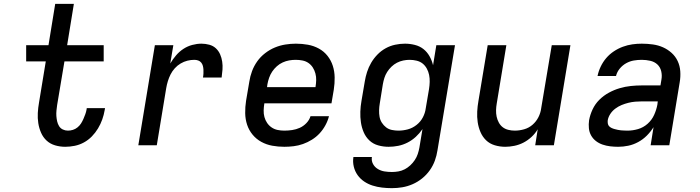

<svg xmlns="http://www.w3.org/2000/svg" viewBox="-20 -755 3640 998"><path d="M319 8Q292 8 266.5 0.5Q241 -7 222.5 -24Q204 -41 193.5 -65Q183 -89 179 -115Q175 -141 176.5 -168Q178 -195 183 -223L218 -436H116V-520H232L267 -735H364L329 -520H519V-436H315L277 -209Q275 -195 273.5 -180.5Q272 -166 273 -152Q274 -138 277 -124.5Q280 -111 287 -99.5Q294 -88 306.5 -82Q319 -76 333 -76Q346 -76 359 -80Q372 -84 383 -93Q394 -102 401 -113Q408 -124 413.5 -136.5Q419 -149 423.5 -161.5Q428 -174 430 -186L431 -193H526L524 -182Q520 -158 511.5 -134Q503 -110 489.5 -87.5Q476 -65 457.5 -46Q439 -27 416 -14.5Q393 -2 368 3Q343 8 319 8Z M699 0 785 -520H881L865 -425Q878 -447 895 -467Q912 -487 933.5 -501Q955 -515 979.5 -521.5Q1004 -528 1027 -528Q1048 -528 1068 -522.5Q1088 -517 1102 -504Q1116 -491 1124 -473Q1132 -455 1135 -434.5Q1138 -414 1136.5 -393.5Q1135 -373 1132 -352H1035Q1037 -362 1037.5 -372.5Q1038 -383 1037.5 -393Q1037 -403 1034.5 -412.5Q1032 -422 1026 -429.5Q1020 -437 1010.5 -440.5Q1001 -444 990 -444Q972 -444 954 -439.5Q936 -435 919 -425Q902 -415 888.5 -400Q875 -385 866.5 -368Q858 -351 852.5 -333Q847 -315 844 -297L795 0Z M1458 8Q1426 8 1395.5 2.5Q1365 -3 1338.5 -17.5Q1312 -32 1293 -55Q1274 -78 1264.5 -106.5Q1255 -135 1254.5 -167Q1254 -199 1259 -231L1276 -331Q1280 -358 1290 -385Q1300 -412 1317 -436Q1334 -460 1358 -478.5Q1382 -497 1408.5 -508Q1435 -519 1463 -523.5Q1491 -528 1518 -528Q1550 -528 1580.5 -522.5Q1611 -517 1637.5 -502.5Q1664 -488 1682.5 -464.5Q1701 -441 1710 -412.5Q1719 -384 1719.5 -352.5Q1720 -321 1715 -289L1703 -218H1354V-217Q1351 -199 1350.5 -181Q1350 -163 1354.5 -146.5Q1359 -130 1368.5 -116Q1378 -102 1392 -92.5Q1406 -83 1423 -79.5Q1440 -76 1458 -76Q1478 -76 1498.5 -79Q1519 -82 1538 -90.5Q1557 -99 1572.5 -115Q1588 -131 1594 -151H1690Q1684 -127 1671.5 -104Q1659 -81 1641.5 -62Q1624 -43 1601.5 -29Q1579 -15 1555 -6.5Q1531 2 1506.5 5Q1482 8 1458 8ZM1368 -302H1620V-303Q1623 -321 1623.5 -338.5Q1624 -356 1619.5 -373Q1615 -390 1606 -404Q1597 -418 1583.5 -427.5Q1570 -437 1552.5 -440.5Q1535 -444 1517 -444Q1500 -444 1483 -441Q1466 -438 1449.5 -430.5Q1433 -423 1419 -410.5Q1405 -398 1395 -383Q1385 -368 1379 -351Q1373 -334 1370 -317Z M2017 223Q1991 223 1965.5 220Q1940 217 1916.5 209.5Q1893 202 1873 188.5Q1853 175 1839 155.5Q1825 136 1819 111.5Q1813 87 1817 61H1913Q1910 81 1919 97.5Q1928 114 1944 123.5Q1960 133 1978.5 136Q1997 139 2017 139Q2034 139 2051 136Q2068 133 2083.5 125Q2099 117 2112.5 104.5Q2126 92 2136 77Q2146 62 2151.5 45.5Q2157 29 2160 12L2176 -84Q2161 -62 2141.5 -44Q2122 -26 2098.5 -14Q2075 -2 2050 3Q2025 8 2000 8Q1972 8 1945.5 0.5Q1919 -7 1900 -25Q1881 -43 1870.5 -67.5Q1860 -92 1856 -119Q1852 -146 1853 -174.5Q1854 -203 1859 -231L1876 -331Q1880 -356 1888 -381Q1896 -406 1909.5 -429Q1923 -452 1942 -471.5Q1961 -491 1984.5 -504Q2008 -517 2034 -522.5Q2060 -528 2085 -528Q2111 -528 2136.5 -521.5Q2162 -515 2181 -500Q2200 -485 2212.5 -463Q2225 -441 2231 -416L2248 -520H2345L2254 26Q2250 53 2240.5 79.5Q2231 106 2214 130Q2197 154 2174 172.5Q2151 191 2124.5 202.5Q2098 214 2071 218.5Q2044 223 2017 223ZM2051 -76Q2075 -76 2099.5 -82.5Q2124 -89 2145 -105.5Q2166 -122 2178 -145Q2190 -168 2193 -192L2210 -292Q2213 -311 2213.5 -329.5Q2214 -348 2210.5 -365.5Q2207 -383 2198.5 -398.5Q2190 -414 2177 -424.5Q2164 -435 2146 -439.5Q2128 -444 2109 -444Q2093 -444 2076 -440.5Q2059 -437 2043.5 -429Q2028 -421 2015 -408.5Q2002 -396 1992.5 -381Q1983 -366 1978 -350Q1973 -334 1970 -317L1954 -217Q1951 -200 1950.5 -182Q1950 -164 1953 -147.5Q1956 -131 1965 -117Q1974 -103 1987 -93Q2000 -83 2017 -79.5Q2034 -76 2051 -76Z M2606 8Q2578 8 2551.5 0Q2525 -8 2506.5 -26Q2488 -44 2477.5 -68.5Q2467 -93 2463 -120Q2459 -147 2460.5 -175Q2462 -203 2467 -231L2515 -520H2612L2562 -217Q2559 -200 2558.5 -182.5Q2558 -165 2561.5 -148.5Q2565 -132 2573 -117.5Q2581 -103 2593.5 -93.5Q2606 -84 2622.5 -80Q2639 -76 2656 -76Q2680 -76 2704.5 -83Q2729 -90 2748 -106.5Q2767 -123 2778.5 -145.5Q2790 -168 2793 -192L2848 -520H2945L2859 0H2762L2775 -83Q2762 -61 2742.5 -43Q2723 -25 2700.5 -13.5Q2678 -2 2653.5 3Q2629 8 2606 8Z M3193 8Q3172 8 3151.5 5.5Q3131 3 3112 -3.5Q3093 -10 3077.5 -22Q3062 -34 3052.5 -51Q3043 -68 3041 -88.5Q3039 -109 3042 -130Q3047 -158 3060 -186Q3073 -214 3095 -236Q3117 -258 3144.5 -273Q3172 -288 3201 -296.5Q3230 -305 3259 -308Q3288 -311 3316 -311H3413L3418 -341Q3422 -363 3417 -384.5Q3412 -406 3397 -420Q3382 -434 3360 -439Q3338 -444 3316 -444Q3295 -444 3274.5 -440.5Q3254 -437 3235 -426.5Q3216 -416 3201.5 -398.5Q3187 -381 3182 -360H3086Q3091 -385 3102.5 -409Q3114 -433 3131 -453Q3148 -473 3170.5 -488Q3193 -503 3217.5 -512Q3242 -521 3266.5 -524.5Q3291 -528 3316 -528Q3345 -528 3373.5 -524Q3402 -520 3426.5 -509Q3451 -498 3471 -480Q3491 -462 3502.5 -437.5Q3514 -413 3516 -384.5Q3518 -356 3513 -327L3459 0H3362L3377 -94Q3362 -70 3342 -50Q3322 -30 3297 -16.5Q3272 -3 3245.5 2.5Q3219 8 3193 8ZM3242 -76Q3269 -76 3296.5 -84Q3324 -92 3346 -111.5Q3368 -131 3380 -157.5Q3392 -184 3397 -211L3399 -228H3316Q3299 -228 3281.5 -226.5Q3264 -225 3246 -220.5Q3228 -216 3211 -209Q3194 -202 3178.5 -190.5Q3163 -179 3152.5 -163Q3142 -147 3139 -130Q3138 -121 3139.5 -112.5Q3141 -104 3146.5 -98.5Q3152 -93 3159.5 -89.5Q3167 -86 3175 -84Q3183 -82 3191.5 -80Q3200 -78 3208 -77.5Q3216 -77 3224.5 -76.5Q3233 -76 3242 -76Z"/></svg>

Font: Iosevka Custom Medium Oblique
Style: Regular
Weight: 500
Italic angle: -9°
Designer: Belleve Invis
Foundry: Belleve Invis
Version: Version 27.0.1